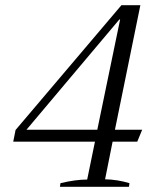

<svg xmlns="http://www.w3.org/2000/svg" viewBox="-20 -720 590 740"><path d="M213 -14Q271 -28 316 -28L346 -174H31L40 -219L448 -700H521L423 -220H528L509 -174H414L385 -29Q433 -28 479 -14L477 0H211ZM355 -220 443 -645H440L82 -220Z"/></svg>

Font: Trirong Light
Style: Italic
Weight: 300
Italic angle: -12°
Designer: Katatrad Team
Foundry: CadsonDemak
Version: Version 1.001